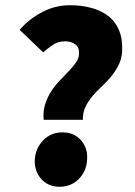

<svg xmlns="http://www.w3.org/2000/svg" viewBox="-20 -702 518 734"><path d="M147 -244Q144 -276 152.5 -303Q161 -330 175.5 -352.5Q190 -375 208.5 -394Q227 -413 243 -430Q259 -447 270 -462.5Q281 -478 282 -494Q284 -521 268 -532.5Q252 -544 229 -544Q203 -544 184.5 -532Q166 -520 145 -502L55 -588Q92 -630 141.5 -656Q191 -682 248 -682Q291 -682 328.5 -672Q366 -662 393.5 -641Q421 -620 435 -586.5Q449 -553 447 -506Q445 -476 433 -452.5Q421 -429 404.5 -409Q388 -389 368.5 -371Q349 -353 333 -334Q317 -315 306.5 -293Q296 -271 297 -244ZM113 -92Q116 -136 145.5 -166Q175 -196 219 -196Q263 -196 289.5 -166Q316 -136 313 -92Q311 -48 281.5 -18Q252 12 208 12Q164 12 137.5 -18Q111 -48 113 -92Z"/></svg>

Font: Kilde Sans Black
Style: Regular
Weight: 900
Italic angle: -3°
Designer: Paul D. Hunt
Foundry: Adobe Systems Incorporated
Version: Version 1.050;PS Version 1.000;hotconv 1.0.70;makeotf.lib2.5